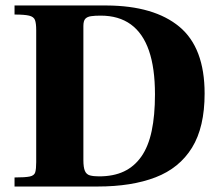

<svg xmlns="http://www.w3.org/2000/svg" viewBox="-20 -680 800 700"><path d="M33 0V-33Q72 -33 88.5 -36.5Q105 -40 108.5 -52Q112 -64 112 -89V-570Q112 -595 107.5 -607Q103 -619 86 -623Q69 -627 33 -627V-660H369Q542 -659 634 -582.5Q726 -506 726 -339Q726 -216 680 -141.5Q634 -67 547 -33.5Q460 0 336 0ZM341 -37Q394 -37 432 -55Q470 -73 495.5 -109.5Q521 -146 533 -202.5Q545 -259 545 -336Q545 -432 523 -495.5Q501 -559 457 -591Q413 -623 347 -623Q326 -623 312 -621Q298 -619 291 -611.5Q284 -604 284 -585V-96Q284 -70 289.5 -57Q295 -44 308 -40.5Q321 -37 341 -37Z"/></svg>

Font: Frank Ruhl Libre Black
Style: Regular
Weight: 900
Designer: Yanek Iontef
Foundry: Fontef
Version: Version 6.004